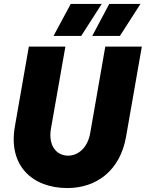

<svg xmlns="http://www.w3.org/2000/svg" viewBox="-20 -936 738 972"><path d="M321 16C469 16 588 -73 618 -243L698 -700H513L437 -264C424 -187 375 -148 325 -148C267 -148 223 -197 238 -285L311 -700H126L55 -294C21 -95 146 16 321 16ZM391 -754 495 -916H338L251 -754ZM587 -754 691 -916H533L447 -754Z"/></svg>

Font: Fixel Text 20240404 ExtraBold
Style: Italic
Weight: 800
Width: 4
Italic angle: -10°
Designer: AlfaBravo + MacPaw
Foundry: Kyrylo Tkachov, Marchela Mozhyna, Serhii Makarenko, Maria Weinstein, Zakhar Kryvoshyya
Version: Version 1.211;Glyphs 3.2 (3225)